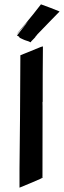

<svg xmlns="http://www.w3.org/2000/svg" viewBox="-20 -846 295 886"><path d="M69 -674C70 -673 71 -673 71 -673L70 -672C81 -667 92 -661 103 -658C114 -654 106 -658 121 -651H122C123 -654 123 -654 124 -655C130 -662 145 -675 143 -676C148 -681 148 -682 153 -688C194 -731 228 -765 255 -793C207 -813 219 -807 169 -826L133 -780C78 -712 64 -699 56 -686C63 -693 99 -736 116 -757L97 -734C103 -740 109 -747 113 -752L59 -683C56 -682 64 -680 69 -676H67C71 -674 71 -673 69 -674ZM178 -28C177 -29 172 -28 170 -27L176 -30V-37C176 -292 177 -369 176 -377C176 -376 177 -375 177 -374V-433C177 -437 177 -551 178 -625V-632C173 -631 172 -630 171 -630H170C162 -626 83 -595 74 -591C74 -479 71 -104 70 -68V20C76 17 185 -26 178 -28Z"/></svg>

Font: HIVNotRetro
Style: Regular
Weight: 400
Designer: Feorag
Foundry: Feorag
Version: Version 1.000;PS 001.000;hotconv 1.0.88;makeotf.lib2.5.64775